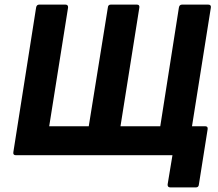

<svg xmlns="http://www.w3.org/2000/svg" viewBox="-20 -675 946 835"><path d="M721 140Q708 140 709 127L730 0H49Q36 0 38 -13L137 -642Q139 -655 151 -655H264Q277 -655 276 -642L194 -126H366L449 -642Q450 -655 462 -655H575Q588 -655 586 -642L504 -126H677L758 -642Q760 -655 772 -655H885Q899 -655 897 -642L815 -126H872Q885 -126 883 -113L845 127Q844 140 832 140Z"/></svg>

Font: Sofia Sans ExtraBold
Style: Italic
Weight: 800
Italic angle: -9°
Designer: Botio Nikoltchev, Ani Petrova
Foundry: lettersoup
Version: Version 4.100; ttfautohint (v1.8.4.7-5d5b)